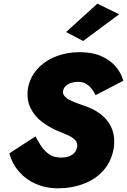

<svg xmlns="http://www.w3.org/2000/svg" viewBox="-20 -1003 694 1049"><path d="M174 -258 31 -165Q47 -107 85 -64Q123 -21 176 2Q229 25 292 26Q371 26 437.5 1Q504 -24 547.5 -74.5Q591 -125 602 -198Q609 -252 593.5 -294.5Q578 -337 543.5 -368Q509 -399 460 -418Q439 -426 414 -434.5Q389 -443 367 -453.5Q345 -464 333 -477.5Q321 -491 325 -508Q328 -523 340 -534Q352 -545 369.5 -550.5Q387 -556 405 -556Q429 -556 446.5 -547Q464 -538 478 -521.5Q492 -505 502 -483L654 -562Q641 -607 610 -642Q579 -677 530.5 -697.5Q482 -718 414 -718Q344 -718 283 -693.5Q222 -669 182 -623.5Q142 -578 132 -516Q125 -456 147.5 -411.5Q170 -367 208.5 -338Q247 -309 287 -291Q316 -279 344 -267.5Q372 -256 389 -239.5Q406 -223 401 -197Q397 -178 384.5 -166Q372 -154 354 -148Q336 -142 314 -142Q287 -142 267 -150.5Q247 -159 230.5 -174.5Q214 -190 200.5 -211.5Q187 -233 174 -258ZM631 -925 512 -983 341 -828 434 -779Z"/></svg>

Font: Jost ExtraBold
Style: Italic
Weight: 800
Italic angle: -5°
Version: Version 3.710